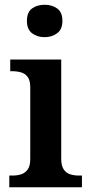

<svg xmlns="http://www.w3.org/2000/svg" viewBox="-20 -786 380 806"><path d="M19 0V-49H32Q53 -49 69.5 -54.5Q86 -60 96.5 -75Q107 -90 107 -118V-420Q107 -448 96.5 -462.5Q86 -477 69 -482Q52 -487 32 -487H23V-536H237V-120Q237 -91 247 -75.5Q257 -60 274 -54.5Q291 -49 312 -49H324V0ZM167 -630Q136 -630 114.5 -646.5Q93 -663 93 -698Q93 -735 114.5 -750.5Q136 -766 167 -766Q198 -766 220 -750.5Q242 -735 242 -698Q242 -663 220 -646.5Q198 -630 167 -630Z"/></svg>

Font: Noto Serif Hebrew SemiBold
Style: Regular
Weight: 600
Version: Version 2.003